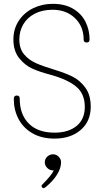

<svg xmlns="http://www.w3.org/2000/svg" viewBox="-20 -726 544 1003"><path d="M52 -209Q52 -227 68 -227Q83 -227 83 -211Q83 -128 130.5 -80.5Q178 -33 265 -33Q337 -33 380 -68Q423 -103 423 -168Q423 -236 378 -273.5Q333 -311 242 -336Q188 -350 149 -367.5Q110 -385 80 -422.5Q50 -460 50 -520Q50 -575 78 -617.5Q106 -660 153 -683Q200 -706 255 -706Q319 -706 362.5 -680Q406 -654 427 -611.5Q448 -569 448 -519Q448 -513 444.5 -508.5Q441 -504 433 -504Q417 -504 417 -519Q417 -588 371.5 -631.5Q326 -675 255 -675Q201 -675 161.5 -654.5Q122 -634 101.5 -598.5Q81 -563 81 -520Q81 -472 105.5 -442.5Q130 -413 167 -396.5Q204 -380 267 -361Q320 -345 358.5 -326Q397 -307 425.5 -268.5Q454 -230 454 -169Q454 -92 401.5 -47Q349 -2 265 -2Q197 -2 149 -30Q101 -58 76.5 -105Q52 -152 52 -209ZM299 122Q299 152 278 186Q257 220 219 251Q211 257 208 257Q204 257 200.5 253.5Q197 250 197 245Q197 242 201 238Q250 189 261 164H256Q240 164 227 151.5Q214 139 214 122Q214 104 227 92Q240 80 257 80Q274 80 286.5 92.5Q299 105 299 122Z"/></svg>

Font: Mali ExtraLight
Style: Regular
Weight: 275
Version: Version 1.000; ttfautohint (v1.6)